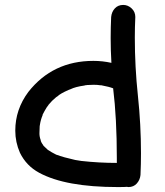

<svg xmlns="http://www.w3.org/2000/svg" viewBox="-20 -747 669 779"><path d="M454 -86V-105Q454 -268 439 -389H438Q423 -395 391 -401H387Q376 -403 360 -403L334 -402Q333 -402 330.5 -401.5Q328 -401 326 -401Q324 -401 323 -400Q286 -395 266 -385L258 -382Q224 -367 213 -356Q212 -356 210.5 -354.5Q209 -353 207 -352Q191 -339 177 -322L176 -320Q171 -315 161 -297L153 -282V-280Q145 -261 142 -241L141 -235Q140 -221 140 -206Q140 -192 145 -179Q145 -172 156 -157V-156Q167 -145 172 -141Q172 -140 173 -140Q174 -140 174 -139Q189 -129 209 -119H210Q236 -109 285 -98L310 -94Q382 -86 454 -86ZM458 12Q246 12 139 -46Q87 -74 61 -127Q42 -170 42 -217Q42 -303 95 -374Q194 -500 359 -500Q396 -500 432 -492Q429 -543 429 -593Q429 -636 431 -678Q433 -699 446 -713Q459 -727 480 -727Q499 -727 514 -713Q529 -699 529 -678Q527 -636 527 -595Q527 -476 539.5 -359Q552 -242 552 -125Q552 -81 550 -37Q548 -17 535 -2.5Q522 12 501 12L495 11Q489 12 458 12Z"/></svg>

Font: Bad Comic
Style: Regular
Weight: 400
Designer: GGBotNet
Foundry: f0n7
Version: 0.9